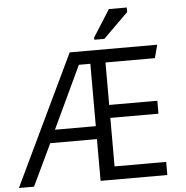

<svg xmlns="http://www.w3.org/2000/svg" viewBox="-62 -990 1014 1049"><g transform="rotate(-5 445.5 -465.5)"><path d="M813 0V-72H530V-338H794V-409H530V-642H801L820 -714H340L-1 0H82L191 -229H447V0ZM223 -300 384 -642H447V-300ZM480 -783V-771H535L672 -906V-931H574Z"/></g></svg>

Font: Frost Regular
Style: Regular
Weight: 400
Designer: Lee Frost
Foundry: Lee Frost for Ice Communication Norge AS
Version: Version 2.011;hotconv 1.0.107;makeotfexe 2.5.65593